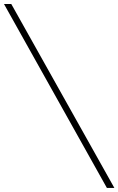

<svg xmlns="http://www.w3.org/2000/svg" viewBox="-24 -818 595 966"><path d="M513.9 127.7H551.5L32.7 -798H-4Z"/></svg>

Font: Meinily
Style: Regular
Weight: 500
Designer: Paul Hayes
Foundry: Paul Hayes
Version: Version 1.0; ttfautohint (v1.8.4.7-5d5b)